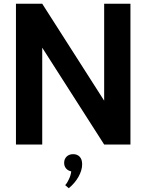

<svg xmlns="http://www.w3.org/2000/svg" viewBox="-20 -770 780 1023"><path d="M65 0V-750H205L535 -233.6V-750H675V0H535L205 -515.9V0ZM327.3 216.4Q332.7 210.9 338 202.3Q343.2 193.6 347.7 183.9Q352.3 174.1 355.5 163.4Q358.6 152.7 359.5 143.2Q342.3 139.5 332 127.5Q321.8 115.5 321.8 97.7Q321.8 77.3 335 64.3Q348.2 51.4 370 51.4Q391.4 51.4 404.5 65Q417.7 78.6 417.7 105.5Q417.7 121.4 412.7 138.2Q407.7 155 398.4 171.6Q389.1 188.2 375.9 203.9Q362.7 219.5 346.4 232.7Z"/></svg>

Font: Spartan
Style: Bold
Weight: 700
Designer: Matt Bailey, Mirko Velimirovic
Foundry: Matt Bailey
Version: Version 1.005